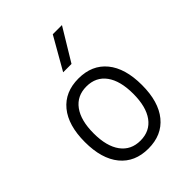

<svg xmlns="http://www.w3.org/2000/svg" viewBox="-227 -913 1040 1040"><g transform="rotate(-45 293.0 -392.5)"><path d="M293 9.8Q189.5 9.8 131.8 -60.5Q74.2 -130.9 74.2 -258.8Q74.2 -387.2 131.8 -457.3Q189.5 -527.3 293 -527.3Q396.5 -527.3 454.1 -457.3Q511.7 -387.2 511.7 -258.8Q511.7 -130.9 454.1 -60.5Q396.5 9.8 293 9.8ZM293 -51.3Q365.7 -51.3 405.3 -105.5Q444.8 -159.7 444.8 -258.8Q444.8 -357.9 405.3 -412.1Q365.7 -466.3 293 -466.3Q220.7 -466.3 180.9 -412.1Q141.1 -357.9 141.1 -258.8Q141.1 -159.7 180.9 -105.5Q220.7 -51.3 293 -51.3ZM258.3 -609.4 364.3 -794.9H434.6L322.3 -609.4Z"/></g></svg>

Font: CaskaydiaCove NFP Light
Style: Regular
Weight: 300
Designer: Aaron Bell
Foundry: Saja Typeworks
Version: Version 2111.001; VTT 6.35;Nerd Fonts 3.1.1